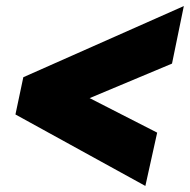

<svg xmlns="http://www.w3.org/2000/svg" viewBox="-20 -642 627 634"><path d="M31 -264 57 -387 587 -622 548 -432 276 -318 499 -204 460 -28Z"/></svg>

Font: Prompt Bold
Style: Bold Italic
Weight: 700
Italic angle: -12°
Designer: Katatrad Team
Foundry: CadsonDemak
Version: Version 1.000